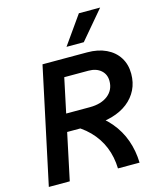

<svg xmlns="http://www.w3.org/2000/svg" viewBox="-134 -1023 919 1116"><g transform="rotate(-15 326.0 -465.0)"><path d="M169 -281 192 -386H369Q438 -386 478.5 -418Q519 -450 519 -504Q519 -544 491 -568.5Q463 -593 416 -593H236L258 -698H437Q502 -698 550.5 -675Q599 -652 625.5 -610Q652 -568 652 -512Q652 -459 631 -416.5Q610 -374 571 -343.5Q532 -313 476.5 -297Q421 -281 353 -281ZM19 0 168 -698H293L145 0ZM435 0Q433 -70 409 -129Q385 -188 338.5 -235.5Q292 -283 221 -317L358 -347Q429 -305 473.5 -252Q518 -199 540.5 -135.5Q563 -72 565 0ZM329 -760 449 -930H577L433 -760Z"/></g></svg>

Font: Azeret Mono Thin Medium
Style: Italic
Weight: 500
Italic angle: -12°
Version: Version 1.002